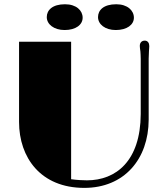

<svg xmlns="http://www.w3.org/2000/svg" viewBox="-20 -891 807 920"><path d="M71.3 -306.6C71.3 -136.2 174.8 9.3 383.8 9.3C574.7 9.3 691.9 -127.9 692.4 -317.9V-609.9C692.4 -622.1 692.9 -634.8 693.8 -647C694.3 -655.8 695.3 -662.6 695.3 -670.4C695.3 -684.1 688.5 -696.3 673.8 -696.3C659.2 -696.3 649.9 -687 649.9 -670.9C649.9 -665.5 650.9 -657.2 652.8 -644C653.3 -634.8 654.3 -622.6 654.3 -608.9V-344.2C653.3 -119.6 535.6 -26.9 396.5 -26.9C380.4 -26.9 347.7 -28.3 320.8 -32.2V-690.9H71.3ZM534.7 -747.1C588.4 -747.1 621.6 -772.5 621.6 -806.2C621.6 -840.8 590.8 -870.6 537.1 -870.6C476.1 -870.6 449.7 -842.3 449.7 -809.1C449.7 -774.4 483.9 -747.1 534.7 -747.1ZM289.6 -747.1C343.3 -747.1 376 -772.5 376 -806.2C376 -840.8 345.7 -870.6 291.5 -870.6C231 -870.6 204.1 -842.3 204.1 -809.1C204.1 -774.4 238.8 -747.1 289.6 -747.1Z"/></svg>

Font: Limelight
Style: Regular
Weight: 400
Designer: Nicole Fally
Foundry: Nicole Fally
Version: Version 1.002